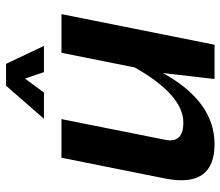

<svg xmlns="http://www.w3.org/2000/svg" viewBox="-68 -670 738 643"><g transform="rotate(-90 301.5 -349.0)"><path d="M575.2 -512.7 472.7 0H357.9L377.9 -172.9Q282.7 0 139.6 0Q-8.3 0 24.9 -166.5L94.2 -512.7H223.6L154.3 -165Q142.1 -104.5 211.9 -104.5Q304.2 -104.5 396.5 -267.1L445.8 -512.7ZM335.4 -698.2H408.7L468.8 -571.3H380.9L359.4 -634.8L312.5 -571.3H224.6Z"/></g></svg>

Font: Sansation
Style: Bold Italic
Weight: 700
Designer: Bernd Montag
Version: Version 1.301